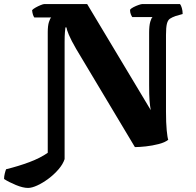

<svg xmlns="http://www.w3.org/2000/svg" viewBox="-114 -724 963 945"><path d="M24 201Q-1 201 -36 186.5Q-71 172 -94 157Q-94 144 -90.5 130Q-87 116 -84 109Q-23 94 30.5 74Q84 54 121 28V-565Q121 -598 127 -616Q133 -634 138 -638H55Q51 -643 48 -652.5Q45 -662 44 -674Q49 -680 61.5 -687Q74 -694 86.5 -699Q99 -704 104 -704H315L628 -182Q624 -203 622 -229.5Q620 -256 620 -307V-563Q620 -597 625.5 -616.5Q631 -636 637 -640H537Q534 -644 530 -653.5Q526 -663 526 -676Q530 -682 542.5 -688.5Q555 -695 568 -699.5Q581 -704 586 -704H772Q777 -698 781 -684.5Q785 -671 785 -655L750 -645Q733 -639 722.5 -632Q712 -625 707.5 -607Q703 -589 703 -552V-175Q703 -119 706.5 -83Q710 -47 714 -36Q698 -23 667 -15Q636 -7 604 -3.5Q572 0 550 0L261 -483Q236 -526 225 -552.5Q214 -579 213 -589H208Q207 -582 205.5 -565Q204 -548 204 -517V59Q196 84 174 109.5Q152 135 124.5 155.5Q97 176 70 188.5Q43 201 24 201Z"/></svg>

Font: Texturina Medium 12pt ExtraBold
Style: Regular
Weight: 800
Version: Version 1.002